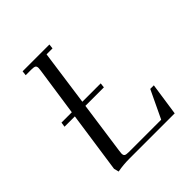

<svg xmlns="http://www.w3.org/2000/svg" viewBox="-192 -838 982 982"><g transform="rotate(-45 299.5 -347.0)"><path d="M74.2 -350.1 78.1 -376H152.8L190.9 -637.2Q192.9 -650.9 192.9 -655.8Q192.9 -668.5 186.3 -672.6Q179.7 -676.8 161.1 -676.8H120.1L123 -702.1H316.9L314 -676.8H271L229 -376H361.8L358.9 -350.1H225.1L185.1 -65.9Q183.1 -52.2 183.1 -46.9Q183.1 -34.2 189.7 -30Q196.3 -25.9 214.8 -25.9H449.2L521 -176.8H546.9L521 0H193.8Q148.9 0 107.9 7.8L101.1 -19L148.9 -350.1Z"/></g></svg>

Font: Dihjauti
Style: Italic
Weight: 400
Italic angle: -9°
Designer: T. Christopher White
Version: Version 3.0.0